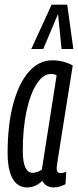

<svg xmlns="http://www.w3.org/2000/svg" viewBox="-20 -810 341 840"><path d="M214.1 10Q202.4 10 192.9 6.5Q183.5 3.1 176.6 -3.5Q169.7 -10 165.3 -19.1Q156.7 -10.3 146.3 -3.8Q135.9 2.8 124.2 6.4Q112.5 10 98 10Q70.8 10 51.8 -7.1Q32.8 -24.2 23 -57.9Q13.3 -91.6 13.3 -140.3Q13.3 -263.2 37.6 -354.3Q61.9 -445.5 106 -495.9Q150.2 -546.2 209.4 -546.2Q221.6 -546.2 233.4 -544.6Q245.2 -543 256.7 -540Q268.2 -537.1 278.4 -533Q288.6 -528.9 298.3 -524Q278.2 -398.5 265.3 -316.7Q252.3 -235 244.6 -186.8Q236.9 -138.6 233.4 -115.1Q229.8 -91.5 228.8 -83.6Q227.8 -75.7 227.8 -73.7Q227.8 -63.3 231.9 -58Q236 -52.8 245.7 -52.8Q251.9 -52.8 257.5 -54.2Q263.1 -55.6 269.9 -58.6L266.5 -4.3Q256.3 1.5 242.6 5.8Q228.9 10 214.1 10ZM163.2 -68.6 227.7 -479.9Q222.3 -483.7 216.5 -485Q210.7 -486.4 202.5 -486.4Q169.1 -486.4 141.2 -444.1Q113.3 -401.7 96.5 -325.8Q79.7 -249.8 79.7 -149.1Q79.7 -101.8 90.8 -77.9Q101.9 -53.9 121.8 -53.9Q129.3 -53.9 136.6 -55.8Q144 -57.6 151 -60.9Q158 -64.2 163.2 -68.6ZM117 -595.7 205.8 -789.7H274.1L300.9 -595.7H249.3L233.9 -749L169.3 -595.7Z"/></svg>

Font: Georama
Style: Italic
Weight: 400
Width: 2
Italic angle: -9°
Designer: Jean-Baptiste Levee
Foundry: Production Type
Version: Version 1.000